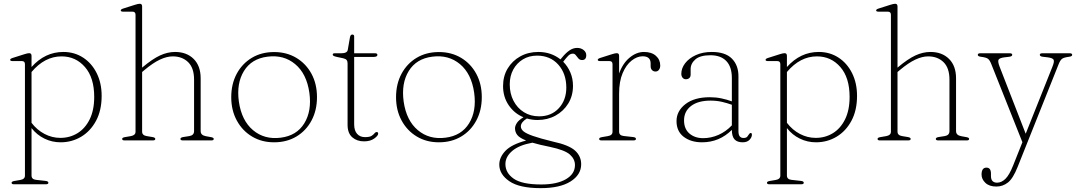

<svg xmlns="http://www.w3.org/2000/svg" viewBox="-20 -746 5727 1020"><path d="M147.5 -449.5V-390Q219 -470 316.5 -470Q375.5 -470 421.5 -440Q467.5 -410 493.8 -357.2Q520 -304.5 520 -237Q520 -159.5 490.2 -104.2Q460.5 -49 411 -19.5Q361.5 10 302 10Q256 10 215.8 -9.8Q175.5 -29.5 147.5 -65.5V186.5Q147.5 207 172 209.5L221.5 215Q237 216.5 237 225Q237 233 223.5 233H54Q41.5 233 41.5 225Q41.5 218 56 215.5L88 210Q112.5 206 112.5 187V-405Q112.5 -421.5 96.5 -421.5H47.5Q34 -421.5 34 -428Q34 -434 46.5 -438L109.5 -458Q126.5 -463.5 135 -463.5Q147.5 -463.5 147.5 -449.5ZM307 -446.5Q217.5 -446.5 147.5 -363.5V-93.5Q176.5 -55.5 216.5 -34.5Q256.5 -13.5 300.5 -13.5Q351 -13.5 391.8 -38.5Q432.5 -63.5 456.5 -112.2Q480.5 -161 480.5 -231Q480.5 -333.5 431.2 -390Q382 -446.5 307 -446.5Z M735 -712V-386.5L736.5 -388Q790 -433 830.2 -451.5Q870.5 -470 910 -470Q971.5 -470 1008.8 -433Q1046 -396 1046 -330V-49.5Q1046 -27.5 1073.5 -22.5L1101 -17.5Q1115.5 -15 1115.5 -8Q1115.5 0 1103 0H952Q938.5 0 938.5 -8Q938.5 -15.5 953.5 -18L985.5 -23Q1011 -27 1011 -49.5V-323Q1011 -385 979.5 -415.8Q948 -446.5 897.5 -446.5Q866.5 -446.5 830 -429.5Q793.5 -412.5 747.5 -374L735 -363.5V-46.5Q735 -27 759.5 -23L789.5 -18Q805 -15.5 805 -8Q805 0 791.5 0H641.5Q629 0 629 -8Q629 -15 643.5 -17.5L675.5 -23Q700 -27.5 700 -46V-667.5Q700 -684 684 -684H635Q621.5 -684 621.5 -690.5Q621.5 -696.5 634 -700.5L697 -720.5Q714 -726 722.5 -726Q735 -726 735 -712Z M1436.5 -469.5Q1502.5 -469.5 1554 -438.8Q1605.5 -408 1634.8 -354Q1664 -300 1664 -230Q1664 -160 1635 -105.8Q1606 -51.5 1554.8 -20.8Q1503.5 10 1436 10Q1370 10 1318.8 -20.8Q1267.5 -51.5 1238 -105.8Q1208.5 -160 1208.5 -229.5Q1208.5 -300 1237.5 -354Q1266.5 -408 1317.8 -438.8Q1369 -469.5 1436.5 -469.5ZM1471 -14.5Q1556 -25 1596.5 -90.8Q1637 -156.5 1623.5 -253.5Q1609 -354.5 1548.2 -405.2Q1487.5 -456 1401.5 -445Q1316.5 -434.5 1276 -368.8Q1235.5 -303 1249 -206Q1263.5 -105.5 1324.2 -54.5Q1385 -3.5 1471 -14.5Z M1803 -436.5 1770 -443.5Q1756 -446.5 1751.8 -449.5Q1747.5 -452.5 1747.5 -456Q1747.5 -463 1758.5 -463H1793Q1824.5 -463 1827.5 -481L1839 -547Q1841.5 -562.5 1851.5 -562.5Q1861.5 -562.5 1861.5 -552.5V-463H1972Q1985 -463 1985 -454.5Q1985 -443.5 1964 -443.5H1861.5V-85.5Q1861.5 -52.5 1877 -35Q1892.5 -17.5 1919 -17.5Q1943.5 -17.5 1954 -24.2Q1964.5 -31 1969.5 -37.8Q1974.5 -44.5 1981.5 -44.5Q1989 -44.5 1989 -36Q1989 -25 1968 -10Q1947 5 1914 5Q1876 5 1851.2 -16.8Q1826.5 -38.5 1826.5 -82.5V-409.5Q1826.5 -420.5 1821.5 -427Q1816.5 -433.5 1803 -436.5Z M2312 -469.5Q2378 -469.5 2429.5 -438.8Q2481 -408 2510.2 -354Q2539.5 -300 2539.5 -230Q2539.5 -160 2510.5 -105.8Q2481.5 -51.5 2430.2 -20.8Q2379 10 2311.5 10Q2245.5 10 2194.2 -20.8Q2143 -51.5 2113.5 -105.8Q2084 -160 2084 -229.5Q2084 -300 2113 -354Q2142 -408 2193.2 -438.8Q2244.5 -469.5 2312 -469.5ZM2346.5 -14.5Q2431.5 -25 2472 -90.8Q2512.5 -156.5 2499 -253.5Q2484.5 -354.5 2423.8 -405.2Q2363 -456 2277 -445Q2192 -434.5 2151.5 -368.8Q2111 -303 2124.5 -206Q2139 -105.5 2199.8 -54.5Q2260.5 -3.5 2346.5 -14.5Z M2917 6Q3002.5 24.5 3035 54Q3067.5 83.5 3067.5 126.5Q3067.5 182.5 3011.2 218Q2955 253.5 2852 253.5Q2739.5 253.5 2686 216.8Q2632.5 180 2632.5 128.5Q2632.5 89.5 2665.2 55.2Q2698 21 2775 0.5Q2740 -13.5 2728 -29Q2716 -44.5 2716 -64.5Q2716 -77 2725.8 -92.5Q2735.5 -108 2761 -123Q2712.5 -143 2682.5 -187Q2652.5 -231 2652.5 -288.5Q2652.5 -341.5 2677 -382.2Q2701.5 -423 2744 -446.5Q2786.5 -470 2840 -470Q2907.5 -470 2957.5 -430.5L2966 -440.5Q2985 -464 3004.8 -477.8Q3024.5 -491.5 3046 -491.5Q3066.5 -491.5 3080.5 -480.2Q3094.5 -469 3094.5 -453Q3094.5 -427 3072.5 -427Q3060 -427 3052.8 -435.5Q3045.5 -444 3039.2 -452.5Q3033 -461 3023.5 -461Q3009.5 -461 2998.2 -449.2Q2987 -437.5 2972 -418Q2996 -394 3010 -361.2Q3024 -328.5 3024 -290Q3024 -237 2998.8 -196Q2973.5 -155 2931 -131.8Q2888.5 -108.5 2836 -108.5Q2806.5 -108.5 2779 -116.5Q2747 -96.5 2747 -74.5Q2747 -60.5 2760.5 -48.8Q2774 -37 2810.8 -24Q2847.5 -11 2917 6ZM2833 -450.5Q2790.5 -450.5 2757.8 -430.5Q2725 -410.5 2706.5 -376.2Q2688 -342 2688 -298Q2688 -249 2708 -210.5Q2728 -172 2763.2 -150Q2798.5 -128 2844 -128Q2909 -128 2948.8 -171.2Q2988.5 -214.5 2988.5 -280.5Q2988.5 -355 2945.8 -402.8Q2903 -450.5 2833 -450.5ZM2665 125.5Q2665 172.5 2709 203.2Q2753 234 2855.5 234Q2938.5 234 2986.5 206Q3034.5 178 3034.5 131Q3034.5 99 3007.5 75Q2980.5 51 2902.5 34.5Q2845 23 2808.5 12Q2737 25 2701 56Q2665 87 2665 125.5Z M3269 -449.5V-355.5Q3288.5 -410 3325 -440Q3361.5 -470 3401 -470Q3441.5 -470 3464.5 -449.5Q3487.5 -429 3487.5 -398Q3487.5 -384 3480.5 -375Q3473.5 -366 3462.5 -366Q3451.5 -366 3444 -373.5Q3436.5 -381 3436.5 -394.5V-409Q3436.5 -447 3394 -447Q3364.5 -447 3335.5 -424.2Q3306.5 -401.5 3287.8 -357.5Q3269 -313.5 3269 -248.5V-46.5Q3269 -26 3293.5 -23.5L3343 -18Q3358.5 -16.5 3358.5 -8Q3358.5 0 3345 0H3175.5Q3163 0 3163 -8Q3163 -15 3177.5 -17.5L3209.5 -23Q3234 -27 3234 -46V-405Q3234 -421.5 3218 -421.5H3169Q3155.5 -421.5 3155.5 -428Q3155.5 -434 3168 -438L3231 -458Q3248 -463.5 3256.5 -463.5Q3269 -463.5 3269 -449.5Z M3574 -102.5Q3574 -156 3621.2 -192.8Q3668.5 -229.5 3751 -229.5Q3783.5 -229.5 3813 -223.2Q3842.5 -217 3868 -207.5V-331.5Q3868 -391 3838.5 -421.8Q3809 -452.5 3754 -452.5Q3699.5 -452.5 3674.2 -430.5Q3649 -408.5 3649 -379V-350Q3649 -337.5 3641.8 -331.2Q3634.5 -325 3623.5 -325Q3613 -325 3606.2 -333.2Q3599.5 -341.5 3599.5 -354Q3599.5 -383.5 3619.8 -410Q3640 -436.5 3676.5 -453.2Q3713 -470 3761.5 -470Q3833 -470 3868 -434.8Q3903 -399.5 3903 -341.5V-50Q3903 -29.5 3910.2 -21.2Q3917.5 -13 3929 -13Q3944 -13 3949.5 -19.5Q3955 -26 3958.5 -32Q3963 -39.5 3968 -39.5Q3974.5 -39.5 3974.5 -30.5Q3974.5 -16.5 3961.8 -3.2Q3949 10 3925.5 10Q3896.5 10 3882.2 -5.5Q3868 -21 3868 -56Q3801.5 10 3709.5 10Q3650.5 10 3612.2 -19.2Q3574 -48.5 3574 -102.5ZM3614 -106.5Q3614 -61 3642.8 -36.5Q3671.5 -12 3715.5 -12Q3757 -12 3796.5 -29.2Q3836 -46.5 3868 -80V-189.5Q3843 -198.5 3815 -205Q3787 -211.5 3755 -211.5Q3688.5 -211.5 3651.2 -183Q3614 -154.5 3614 -106.5Z M4160.5 -449.5V-390Q4232 -470 4329.5 -470Q4388.5 -470 4434.5 -440Q4480.5 -410 4506.8 -357.2Q4533 -304.5 4533 -237Q4533 -159.5 4503.2 -104.2Q4473.5 -49 4424 -19.5Q4374.5 10 4315 10Q4269 10 4228.8 -9.8Q4188.5 -29.5 4160.5 -65.5V186.5Q4160.5 207 4185 209.5L4234.5 215Q4250 216.5 4250 225Q4250 233 4236.5 233H4067Q4054.5 233 4054.5 225Q4054.5 218 4069 215.5L4101 210Q4125.5 206 4125.5 187V-405Q4125.5 -421.5 4109.5 -421.5H4060.5Q4047 -421.5 4047 -428Q4047 -434 4059.5 -438L4122.5 -458Q4139.5 -463.5 4148 -463.5Q4160.5 -463.5 4160.5 -449.5ZM4320 -446.5Q4230.5 -446.5 4160.5 -363.5V-93.5Q4189.5 -55.5 4229.5 -34.5Q4269.5 -13.5 4313.5 -13.5Q4364 -13.5 4404.8 -38.5Q4445.5 -63.5 4469.5 -112.2Q4493.5 -161 4493.5 -231Q4493.5 -333.5 4444.2 -390Q4395 -446.5 4320 -446.5Z M4748 -712V-386.5L4749.5 -388Q4803 -433 4843.2 -451.5Q4883.5 -470 4923 -470Q4984.5 -470 5021.8 -433Q5059 -396 5059 -330V-49.5Q5059 -27.5 5086.5 -22.5L5114 -17.5Q5128.5 -15 5128.5 -8Q5128.5 0 5116 0H4965Q4951.5 0 4951.5 -8Q4951.5 -15.5 4966.5 -18L4998.5 -23Q5024 -27 5024 -49.5V-323Q5024 -385 4992.5 -415.8Q4961 -446.5 4910.5 -446.5Q4879.5 -446.5 4843 -429.5Q4806.5 -412.5 4760.5 -374L4748 -363.5V-46.5Q4748 -27 4772.5 -23L4802.5 -18Q4818 -15.5 4818 -8Q4818 0 4804.5 0H4654.5Q4642 0 4642 -8Q4642 -15 4656.5 -17.5L4688.5 -23Q4713 -27.5 4713 -46V-667.5Q4713 -684 4697 -684H4648Q4634.5 -684 4634.5 -690.5Q4634.5 -696.5 4647 -700.5L4710 -720.5Q4727 -726 4735.5 -726Q4748 -726 4748 -712Z M5362.5 132.5 5411.5 9.5 5246.5 -405Q5238 -427 5228.2 -434Q5218.5 -441 5190.5 -444.5Q5174.5 -446.5 5174.5 -454.5Q5174.5 -463 5187.5 -463H5344Q5357.5 -463 5357.5 -455Q5357.5 -446.5 5342 -444.5L5316.5 -441.5Q5289 -438 5284.5 -428.2Q5280 -418.5 5290.5 -391.5L5429 -35.5L5571 -391.5Q5582 -418.5 5577.5 -428.2Q5573 -438 5545 -441.5L5519.5 -444.5Q5504 -446.5 5504 -455Q5504 -463 5517.5 -463H5663Q5676 -463 5676 -454.5Q5676 -446.5 5660 -444.5Q5632.5 -441 5622.5 -433.8Q5612.5 -426.5 5604 -405L5386.5 140Q5362 202 5334.8 223.5Q5307.5 245 5273 245Q5235.5 245 5215 225.5Q5194.5 206 5194.5 181.5Q5194.5 144.5 5220.5 144.5Q5244.5 144.5 5244.5 176.5V189Q5244.5 208.5 5253.5 216.5Q5262.5 224.5 5276.5 224.5Q5300.5 224.5 5321.2 204.2Q5342 184 5362.5 132.5Z"/></svg>

Font: Fraunces 9pt S000 Thin
Style: Regular
Weight: 100
Version: Version 1.000; ttfautohint (v1.8.3)